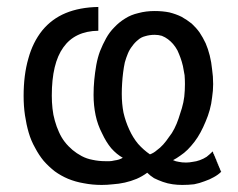

<svg xmlns="http://www.w3.org/2000/svg" viewBox="-20 -520 685 552"><path d="M262.7 -500Q209 -499 168.9 -482.4Q128.9 -465.8 101.6 -432.6Q74.2 -398.4 61.5 -351.6Q47.9 -304.7 47.9 -244.1Q47.9 -214.8 51.8 -188.5Q55.7 -162.1 62.5 -138.7Q69.3 -115.2 81.1 -94.7Q91.8 -74.2 105.5 -57.6Q120.1 -41 137.7 -27.3Q155.3 -14.6 175.8 -5.9Q197.3 2.9 220.7 6.8Q245.1 11.7 272.5 11.7Q288.1 11.7 304.7 9.8Q321.3 8.8 338.9 4.9Q356.4 1 373 -5.9Q388.7 -12.7 403.3 -23.4Q412.1 -14.6 422.9 -7.8Q434.6 -2 448.2 2.9Q461.9 7.8 476.6 9.8Q490.2 11.7 503.9 11.7Q521.5 11.7 538.1 9.8Q553.7 6.8 568.4 1Q583 -3.9 594.7 -10.7Q607.4 -17.6 616.2 -26.4Q616.2 -26.4 615.2 -27.3Q615.2 -27.3 614.3 -28.3Q614.3 -28.3 614.3 -29.3Q614.3 -29.3 614.3 -30.3Q614.3 -30.3 613.3 -31.2Q613.3 -31.2 613.3 -32.2Q613.3 -32.2 612.3 -33.2Q612.3 -33.2 612.3 -34.2Q612.3 -34.2 612.3 -35.2Q612.3 -35.2 611.3 -36.1Q611.3 -36.1 611.3 -37.1Q611.3 -37.1 610.4 -38.1Q610.4 -38.1 610.4 -38.1Q610.4 -38.1 610.4 -39.1Q610.4 -39.1 609.4 -40Q609.4 -40 609.4 -41Q609.4 -41 609.4 -42Q609.4 -42 608.4 -43Q608.4 -43 608.4 -43.9Q608.4 -43.9 608.4 -43.9Q608.4 -43.9 607.4 -44.9Q607.4 -44.9 607.4 -45.9Q607.4 -45.9 607.4 -46.9Q607.4 -46.9 606.4 -47.9Q606.4 -47.9 606.4 -47.9Q606.4 -48.8 605.5 -49.8Q605.5 -49.8 605.5 -50.8Q605.5 -50.8 605.5 -50.8Q605.5 -50.8 604.5 -52.7Q604.5 -52.7 604.5 -53.7Q604.5 -53.7 603.5 -54.7Q603.5 -54.7 603.5 -55.7Q603.5 -55.7 602.5 -56.6Q602.5 -56.6 602.5 -57.6Q602.5 -57.6 602.5 -58.6Q602.5 -58.6 601.6 -59.6Q601.6 -59.6 601.6 -59.6Q601.6 -59.6 601.6 -60.5Q601.6 -60.5 601.6 -60.5Q601.6 -61.5 600.6 -62.5Q600.6 -62.5 600.6 -63.5Q600.6 -63.5 599.6 -63.5Q599.6 -63.5 599.6 -64.5Q599.6 -64.5 599.6 -65.4Q599.6 -65.4 598.6 -66.4Q598.6 -66.4 598.6 -66.4Q598.6 -66.4 598.6 -67.4Q598.6 -67.4 598.6 -68.4Q598.6 -68.4 597.7 -69.3Q597.7 -69.3 597.7 -70.3Q597.7 -70.3 596.7 -71.3Q596.7 -71.3 596.7 -71.3Q596.7 -71.3 596.7 -72.3Q596.7 -72.3 596.7 -72.3Q596.7 -72.3 595.7 -73.2Q595.7 -73.2 595.7 -74.2Q595.7 -74.2 595.7 -75.2Q595.7 -75.2 594.7 -76.2Q594.7 -76.2 594.7 -77.1Q594.7 -77.1 593.8 -77.1Q593.8 -77.1 593.8 -78.1Q593.8 -78.1 592.8 -80.1Q592.8 -80.1 592.8 -81.1Q592.8 -81.1 592.8 -82Q592.8 -82 591.8 -83Q591.8 -83 591.8 -84Q591.8 -84 591.8 -85Q583 -76.2 574.2 -69.3Q565.4 -63.5 554.7 -59.6Q543.9 -55.7 534.2 -54.7Q524.4 -52.7 514.6 -52.7Q502.9 -52.7 494.1 -54.7Q485.4 -55.7 477.5 -59.6Q487.3 -64.5 498 -72.3Q509.8 -80.1 519.5 -89.8Q529.3 -99.6 539.1 -112.3Q548.8 -125 556.6 -139.6Q564.5 -154.3 571.3 -170.9Q578.1 -186.5 583 -204.1Q587.9 -221.7 589.8 -240.2Q592.8 -258.8 592.8 -278.3Q592.8 -300.8 589.8 -320.3Q587.9 -340.8 583 -360.4Q578.1 -379.9 571.3 -395.5Q563.5 -412.1 553.7 -426.8Q543.9 -440.4 531.2 -452.1Q517.6 -462.9 502 -471.7Q486.3 -479.5 466.8 -484.4Q447.3 -488.3 424.8 -488.3Q399.4 -488.3 377.9 -482.4Q356.4 -477.5 339.8 -466.8Q322.3 -456.1 308.6 -441.4Q294.9 -427.7 285.2 -410.2Q275.4 -392.6 267.6 -373Q260.7 -354.5 256.8 -333Q252.9 -310.5 251 -290Q249 -268.6 249 -247.1Q249 -216.8 254.9 -188.5Q260.7 -161.1 273.4 -136.7Q285.2 -111.3 299.8 -93.8Q315.4 -76.2 333 -66.4Q328.1 -63.5 322.3 -61.5Q316.4 -59.6 308.6 -58.6Q300.8 -56.6 294.9 -56.6Q289.1 -56.6 283.2 -56.6Q263.7 -56.6 246.1 -60.5Q229.5 -63.5 214.8 -71.3Q200.2 -79.1 188.5 -88.9Q175.8 -99.6 166 -112.3Q156.2 -125 149.4 -140.6Q142.6 -155.3 137.7 -172.9Q132.8 -189.5 130.9 -208Q128.9 -226.6 128.9 -245.1Q128.9 -337.9 162.1 -383.8Q195.3 -430.7 262.7 -431.6Q262.7 -454.1 262.7 -500ZM334 -311.5Q335.9 -327.1 338.9 -340.8Q342.8 -354.5 347.7 -366.2Q352.5 -377.9 360.4 -387.7Q367.2 -397.5 377 -405.3Q385.7 -413.1 397.5 -416Q410.2 -419.9 424.8 -419.9Q435.5 -419.9 445.3 -417Q455.1 -413.1 462.9 -407.2Q470.7 -401.4 477.5 -393.6Q484.4 -385.7 490.2 -375Q495.1 -364.3 499 -353.5Q502.9 -342.8 505.9 -330.1Q508.8 -316.4 510.7 -303.7Q511.7 -291 511.7 -278.3Q511.7 -259.8 509.8 -242.2Q507.8 -225.6 502.9 -209Q498 -193.4 493.2 -178.7Q488.3 -164.1 481.4 -150.4Q474.6 -136.7 465.8 -126Q458 -114.3 449.2 -104.5Q440.4 -94.7 430.7 -87.9Q421.9 -80.1 411.1 -76.2Q392.6 -88.9 377 -106.4Q362.3 -124 351.6 -147.5Q340.8 -170.9 335 -196.3Q330.1 -221.7 330.1 -250Q330.1 -265.6 331.1 -280.3Q332 -295.9 334 -311.5Z"/></svg>

Font: Aptus Gothic JP
Style: Medium
Weight: 400
Designer: Fuminori Ogawa / Motoya
Version: Version 1